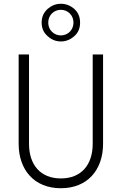

<svg xmlns="http://www.w3.org/2000/svg" viewBox="-20 -989 646 1019"><path d="M201 -869C201 -839 212 -815 233 -797C254 -778 277 -769 303 -769C329 -769 353 -778 374 -797C395 -815 405 -839 405 -869C405 -899 395 -923 374 -942C353 -960 329 -969 303 -969C277 -969 254 -960 233 -942C212 -923 201 -899 201 -869ZM236 -869C236 -910 268 -937 303 -937C338 -937 370 -910 370 -869C370 -828 338 -801 303 -801C268 -801 236 -828 236 -869ZM79 -700V-226C79 -87 162 10 303 10C444 10 527 -87 527 -226V-700H472V-226C472 -114 411 -42 303 -42C195 -42 134 -114 134 -226V-700Z"/></svg>

Font: Jost Light
Style: Regular
Weight: 300
Version: Version 3.710